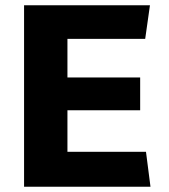

<svg xmlns="http://www.w3.org/2000/svg" viewBox="-20 -706 640 726"><path d="M71 0V-686H547L529 -559H235V-413H510V-289H235V-132H532L549 0Z"/></svg>

Font: Chivo Mono
Style: Bold
Weight: 700
Monospace: yes
Designer: Hector Gatti
Foundry: Omnibus-Type
Version: Version 1.008; ttfautohint (v1.8.4.7-5d5b)